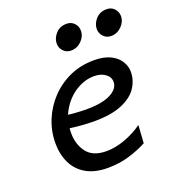

<svg xmlns="http://www.w3.org/2000/svg" viewBox="-131 -810 836 924"><g transform="rotate(-20 286.5 -348.0)"><path d="M472.2 -131.8 466.3 -40.5Q427.7 -19.5 376.2 -3.7Q324.7 12.2 265.1 12.2Q198.2 12.2 154.1 -13.4Q109.9 -39.1 88.4 -84Q66.9 -128.9 66.9 -185.5Q66.9 -246.1 89.6 -302Q112.3 -357.9 153.8 -402.1Q195.3 -446.3 252 -472.2Q308.6 -498 377 -498Q429.2 -498 462.2 -481.2Q495.1 -464.4 510.5 -438.5Q525.9 -412.6 525.9 -386.2Q525.9 -341.8 500.7 -304.2Q475.6 -266.6 420.9 -243.9Q366.2 -221.2 277.8 -221.2Q218.3 -221.2 136.2 -232.9V-297.9Q173.8 -293 205.6 -290.5Q237.3 -288.1 263.2 -288.1Q346.2 -288.1 388.7 -310.8Q431.2 -333.5 431.2 -367.7Q431.2 -393.6 408.4 -409.7Q385.7 -425.8 351.6 -425.8Q303.2 -425.8 258.1 -397.7Q212.9 -369.6 183.8 -319.8Q154.8 -270 154.8 -205.1Q154.8 -147.5 185.8 -106.7Q216.8 -65.9 286.6 -65.9Q331.5 -65.9 381.1 -84Q430.7 -102.1 472.2 -131.8ZM572.8 -653.3Q572.8 -624.5 550 -601.8Q527.3 -579.1 496.1 -579.1Q472.7 -579.1 457.3 -595.5Q441.9 -611.8 441.9 -634.3Q441.9 -661.1 462.9 -684.6Q483.9 -708 518.6 -708Q542.5 -708 557.6 -691.9Q572.8 -675.8 572.8 -653.3ZM367.7 -653.3Q367.7 -624.5 345 -601.8Q322.3 -579.1 291 -579.1Q267.6 -579.1 252.2 -595.5Q236.8 -611.8 236.8 -634.3Q236.8 -661.1 257.8 -684.6Q278.8 -708 313.5 -708Q337.4 -708 352.5 -691.9Q367.7 -675.8 367.7 -653.3Z"/></g></svg>

Font: Andika
Style: Italic
Weight: 400
Italic angle: -14°
Designer: Victor Gaultney, Annie Olsen, Julie Remington, Don Collingsworth, Eric Hays, Becca Hirsbrunner
Foundry: SIL International
Version: Version 6.101